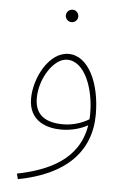

<svg xmlns="http://www.w3.org/2000/svg" viewBox="-53 -544 537 813"><g transform="rotate(5 215.5 -137.5)"><path d="M223 -452C237 -452 249 -464 249 -478C249 -493 237 -505 223 -505C208 -505 196 -493 196 -478C196 -464 208 -452 223 -452ZM54 230C256 192 359 86 359 -72C359 -202 308 -317 222 -317C140 -317 80 -204 80 -115C80 -18 159 5 218 5C265 5 303 -8 331 -23C307 127 176 181 48 207ZM104 -119C104 -203 162 -292 218 -292C295 -292 335 -176 335 -75C335 -66 335 -57 334 -49C310 -34 270 -18 225 -18C156 -18 104 -42 104 -119Z"/></g></svg>

Font: Noto Sans Arabic SemCond Thin
Style: Regular
Weight: 100
Width: 4
Designer: Monotype Design Team, Nadine Chahine, Nizar Qandah and Khaled Hosny
Foundry: Monotype Imaging Inc.
Version: Version 2.012